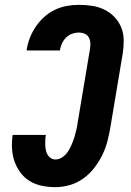

<svg xmlns="http://www.w3.org/2000/svg" viewBox="-20 -763 540 791"><path d="M208 8Q180 8 153 2.5Q126 -3 103.5 -16.5Q81 -30 65 -51Q49 -72 40 -97.5Q31 -123 29.5 -151Q28 -179 32 -207H169Q167 -197 166.5 -186Q166 -175 166.5 -164.5Q167 -154 169 -144Q171 -134 176 -125.5Q181 -117 189.5 -111.5Q198 -106 208 -106Q224 -106 238 -116Q252 -126 260.5 -139.5Q269 -153 275.5 -168Q282 -183 286.5 -198Q291 -213 294.5 -228Q298 -243 300 -258L351 -563Q353 -576 352 -588Q351 -600 345 -610Q339 -620 328 -624.5Q317 -629 305 -629Q291 -629 277 -624Q263 -619 252.5 -608.5Q242 -598 235.5 -584.5Q229 -571 227 -557V-555H90V-559Q94 -584 103.5 -608Q113 -632 128 -654Q143 -676 162.5 -693.5Q182 -711 206 -722.5Q230 -734 255 -738.5Q280 -743 305 -743Q333 -743 359.5 -739Q386 -735 409.5 -723.5Q433 -712 451 -693.5Q469 -675 479 -651Q489 -627 489.5 -599.5Q490 -572 486 -545L435 -240Q430 -210 422.5 -181Q415 -152 401.5 -124.5Q388 -97 368.5 -71.5Q349 -46 323 -27.5Q297 -9 267 -0.5Q237 8 208 8Z"/></svg>

Font: Iosevka SS18 Heavy
Style: Italic
Weight: 900
Italic angle: -9°
Monospace: yes
Designer: Belleve Invis
Foundry: Belleve Invis
Version: Version 25.1.1; ttfautohint (v1.8.4)